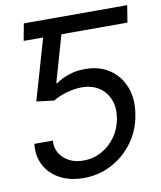

<svg xmlns="http://www.w3.org/2000/svg" viewBox="-83 -794 728 870"><g transform="rotate(-10 281.0 -359.5)"><path d="M243.2 -727.5 229.5 -649.4H71.3L85.9 -727.5ZM232.4 9.8Q169.9 9.8 123.8 -14.9Q77.6 -39.6 54.7 -83Q31.7 -126.5 38.1 -181.6H123Q119.6 -132.8 154.8 -100.6Q189.9 -68.4 245.1 -68.4Q290 -68.4 328.4 -89.4Q366.7 -110.4 392.8 -147Q418.9 -183.6 426.8 -230.5Q434.6 -277.8 420.2 -315.4Q405.8 -353 373 -374.8Q340.3 -396.5 293 -396.5Q260.3 -396.5 223.6 -386Q187 -375.5 161.1 -359.4L80.1 -369.1L183.6 -727.5H561.5L548.8 -649.4H245.1L183.6 -434.6H188.5Q213.9 -453.1 249 -464.6Q284.2 -476.1 321.3 -475.6Q388.2 -476.1 435.3 -444.1Q482.4 -412.1 503.2 -356.9Q523.9 -301.8 511.7 -231.4Q500.5 -162.1 460.7 -107.4Q420.9 -52.7 361.6 -21.5Q302.2 9.8 232.4 9.8Z"/></g></svg>

Font: Inter Tight
Style: Italic
Weight: 400
Italic angle: -9.39999°
Designer: Rasmus Andersson
Foundry: rsms
Version: Version 3.002